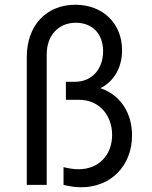

<svg xmlns="http://www.w3.org/2000/svg" viewBox="-20 -780 640 810"><path d="M93 0H177V-550C177 -630 226 -684 300 -684C370 -684 415 -637 415 -564C415 -488 367 -435 297 -435H258V-359H314C396 -359 453 -296 453 -211C453 -125 396 -66 311 -66C292 -66 272 -69 248 -75V0C277 7 300 10 323 10C448 10 537 -81 537 -209C537 -306 486 -380 404 -408C461 -437 495 -495 495 -568C495 -681 414 -760 298 -760C175 -760 93 -672 93 -540Z"/></svg>

Font: CommitMono
Style: 400Regular
Weight: 400
Monospace: yes
Designer: Eigil Nikolajsen
Foundry: Eigil Nikolajsen
Version: Version 1.143